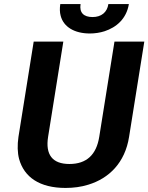

<svg xmlns="http://www.w3.org/2000/svg" viewBox="-20 -916 731 946"><path d="M71 -242C65 -201 66 -164 74 -133C99 -43 175 10 303 10C342 10 380 5 415 -6C517 -37 596 -114 616 -242L691 -711H544L469 -242C455 -154 407 -108 322 -108C238 -108 203 -154 217 -242L292 -711H146ZM277 -896C274 -875 274 -856 279 -838C293 -784 346 -751 423 -751C448 -751 473 -755 495 -762C553 -781 603 -823 615 -896H514C508 -855 479 -832 436 -832C393 -832 370 -853 377 -896Z"/></svg>

Font: Asimov Pro
Style: BdObl
Weight: 700
Designer: Google
Version: Version 2.000980; 2014